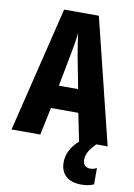

<svg xmlns="http://www.w3.org/2000/svg" viewBox="-102 -778 751 1078"><g transform="rotate(10 274.0 -238.5)"><path d="M385 0H387C338 42 320 89 320 129C320 197 360 237 441 237C471 237 495 230 510 223V130C500 135 490 140 472 140C446 140 431 122 431 98C431 68 441 44 483 0H548L372 -714H174L0 0H164L197 -157H353ZM295 -464 329 -288H219L253 -466C263 -515 271 -563 274 -599C279 -561 286 -514 295 -464Z"/></g></svg>

Font: Noto Sans Thai Looped ExtraCondensed ExtraBold
Style: Regular
Weight: 800
Width: 2
Designer: Sasikarn Vongin, Ben Mitchell
Foundry: The Fontpad Ltd
Version: Version 1.001